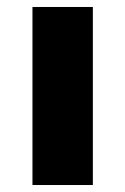

<svg xmlns="http://www.w3.org/2000/svg" viewBox="-20 -530 359 550"><path d="M73 0V-510H246V0Z"/></svg>

Font: Saira Expanded
Style: Bold
Weight: 700
Width: 7
Designer: Hector Gatti with collaboration of the Omnibus-Type team
Foundry: Omnibus-Type
Version: Version 1.100; ttfautohint (v1.8.3)